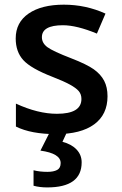

<svg xmlns="http://www.w3.org/2000/svg" viewBox="-20 -570 527 830"><path d="M47.9 0ZM444.8 -153.8Q444.8 -74.7 387.2 -32.5Q329.6 9.8 222.2 9.8Q114.3 9.8 48.8 -22.9V-122.1Q144 -78.1 226.1 -78.1Q332 -78.1 332 -142.1Q332 -162.6 320.3 -176.3Q308.6 -189.9 281.7 -204.6Q254.9 -219.2 207 -237.8Q113.8 -273.9 80.8 -310.1Q47.9 -346.2 47.9 -403.8Q47.9 -473.1 103.8 -511.5Q159.7 -549.8 255.9 -549.8Q351.1 -549.8 436 -511.2L398.9 -424.8Q311.5 -460.9 252 -460.9Q161.1 -460.9 161.1 -409.2Q161.1 -383.8 184.8 -366.2Q208.5 -348.6 288.1 -317.9Q355 -292 385.3 -270.5Q415.5 -249 430.2 -220.9Q444.8 -192.9 444.8 -153.8ZM333 131.8Q333 240.2 184.1 240.2Q151.9 240.2 125 232.9V166Q151.4 172.9 185.1 172.9Q211.4 172.9 226.8 164.8Q242.2 156.7 242.2 134.8Q242.2 93.3 154.8 81.1L195.8 0H270L250 43Q289.1 53.2 311 76.4Q333 99.6 333 131.8Z"/></svg>

Font: Open Sans Semibold
Style: Regular
Weight: 600
Foundry: Ascender Corporation
Version: Version 1.10; ttfautohint (v1.5.65-e2d9)